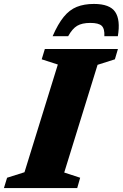

<svg xmlns="http://www.w3.org/2000/svg" viewBox="-47 -956 624 976"><path d="M247 -628 165 -654.5 181 -707H552.5L537 -654.5L449 -626.5L279.5 -79L360.5 -52.5L345.5 0H-27L-11 -52.5L77.5 -80.5ZM412 -839.5Q370 -839.5 345.2 -824.8Q320.5 -810 299.5 -772H220.5Q247.5 -834 276.8 -870Q306 -906 343.2 -921Q380.5 -936 430.5 -936Q511 -936 538.5 -895.5Q566 -855 552 -772H483.5Q485.5 -810 470 -824.8Q454.5 -839.5 412 -839.5Z"/></svg>

Font: Newsreader Caption
Style: Bold Italic
Weight: 700
Italic angle: -17°
Designer: Hugues Gentile
Foundry: Production Type
Version: Version 1.001